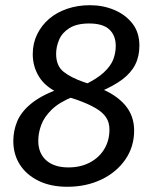

<svg xmlns="http://www.w3.org/2000/svg" viewBox="-20 -699 585 731"><path d="M322.3 -679.2Q371.5 -679.2 414.1 -661.6Q456.7 -644.1 483.7 -610.1Q510.7 -576.1 510.7 -525.1Q510.7 -484.2 494.7 -452.7Q478.7 -421.2 445.2 -396.1Q411.8 -371.1 358.7 -349L294.1 -372.3Q349 -398.3 375.9 -423.7Q402.8 -449.2 411.8 -474.1Q420.7 -499.1 420.7 -523.9Q420.7 -563.8 396.3 -586.7Q371.9 -609.6 319.2 -609.6Q272.4 -609.6 244.5 -592.1Q216.6 -574.7 205.1 -547.8Q193.7 -520.9 193.7 -494Q193.7 -448.2 222 -425.8Q250.3 -403.3 299.1 -386.4L337.1 -374.3L355.8 -365.1Q420.8 -340 455.7 -299.5Q490.7 -259 490.7 -202Q490.7 -140.1 457.1 -91.5Q423.6 -43 366 -15.5Q308.4 12.1 236.2 12.1Q173 12.1 126.9 -10.5Q80.8 -33 55.8 -72Q30.7 -111 30.7 -162.1Q30.7 -201 45.3 -236.5Q59.8 -272 96.8 -303Q133.7 -334 199.7 -358.9L260.2 -331.7Q205.4 -309.7 176.5 -281.3Q147.6 -252.9 136.7 -222.5Q125.7 -192.1 125.7 -163.2Q125.7 -115.4 156.1 -88.5Q186.5 -61.6 240.3 -61.6Q287.2 -61.6 322.5 -80.5Q357.9 -99.4 377.3 -131.8Q396.7 -164.2 396.7 -206Q396.7 -232.9 383.8 -252.3Q370.8 -271.8 343.4 -287.7Q316.1 -303.7 271.3 -319.6L225.2 -334.6L205.6 -344Q153.7 -367 129.2 -406Q104.7 -445 104.7 -492.9Q104.7 -533.9 121.2 -567.9Q137.7 -601.9 166.7 -627Q195.8 -652 235.9 -665.6Q276 -679.2 322.3 -679.2Z"/></svg>

Font: Fira Sans Variable
Style: Italic
Weight: 397
Italic angle: -8°
Designer: Carrois Corporate & Edenspiekermann AG
Foundry: Carrois Corporate GbR & Edenspiekermann AG
Version: Version 4.202